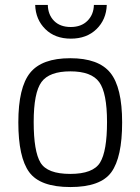

<svg xmlns="http://www.w3.org/2000/svg" viewBox="-20 -745 567 775"><path d="M263.5 -510Q378 -510 425.5 -451Q473 -392 473 -251Q473 -110 429.5 -50Q386 10 264 10Q142 10 98 -50Q54 -110 54 -251Q54 -392 101.5 -451Q149 -510 263.5 -510ZM263.5 -43Q356 -43 384 -89Q412 -135 412 -252.5Q412 -370 380.5 -413.5Q349 -457 264 -457Q179 -457 147.5 -414Q116 -371 116 -252.5Q116 -134 143.5 -88.5Q171 -43 263.5 -43ZM359 -725H411Q409 -666 369.5 -627.5Q330 -589 266 -589Q202 -589 163 -627.5Q124 -666 122 -725H173Q174 -685 198.5 -660.5Q223 -636 265.5 -636Q308 -636 333 -661Q358 -686 359 -725Z"/></svg>

Font: Titillium Web Light
Style: Regular
Weight: 300
Version: Version 1.002;PS 57.000;hotconv 1.0.70;makeotf.lib2.5.55311